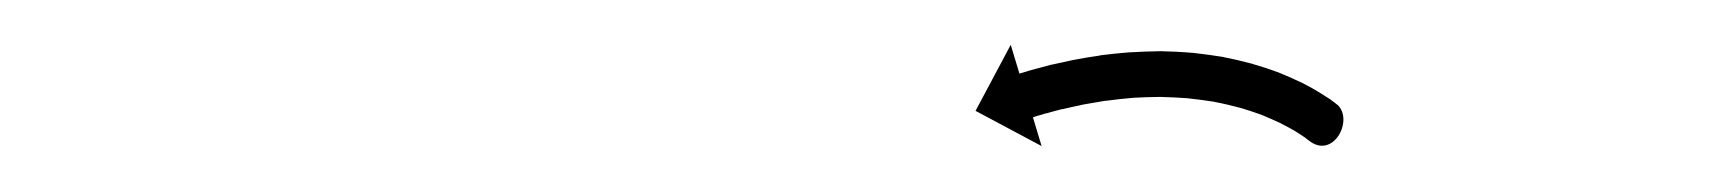

<svg xmlns="http://www.w3.org/2000/svg" viewBox="-20 -509 756 84"><path d="M552.4 -447.7C563.1 -438.8 572.5 -456.4 565.1 -463.2L551.7 -448.4C555.8 -444.6 570.4 -458.8 565.2 -463.1C565.2 -463.1 565.1 -463.1 565.1 -463.2C565.1 -463.2 565 -463.2 565 -463.2C564.2 -463.9 563.3 -464.6 562.4 -465.2C562.4 -465.2 562.3 -465.2 562.3 -465.3C562.2 -465.3 562.2 -465.4 562.2 -465.4C560.5 -466.5 558.8 -467.6 557 -468.7C557 -468.7 557 -468.7 556.9 -468.8C556.9 -468.8 556.8 -468.8 556.8 -468.8C554.4 -470.3 551.9 -471.6 549.4 -472.9C549.4 -472.9 549.3 -472.9 549.2 -473C549.2 -473 549.1 -473 549.1 -473C546 -474.5 542.8 -475.9 539.6 -477.2C539.6 -477.2 539.5 -477.2 539.5 -477.3C539.4 -477.3 539.3 -477.3 539.3 -477.3C535.6 -478.7 531.9 -479.9 528.1 -481C528.1 -481 528 -481.1 528 -481.1C527.9 -481.1 527.8 -481.1 527.8 -481.1C523.7 -482.2 519.5 -483.2 515.3 -484C515.3 -484 515.3 -484.1 515.2 -484.1C515.1 -484.1 515 -484.1 515 -484.1C510.6 -484.8 506.2 -485.4 501.7 -485.9C501.7 -485.9 501.7 -485.9 501.6 -485.9C501.5 -485.9 501.4 -485.9 501.4 -485.9C496.9 -486.3 492.4 -486.5 487.9 -486.6C487.9 -486.6 487.8 -486.6 487.7 -486.6C487.7 -486.6 487.6 -486.6 487.6 -486.6C483.1 -486.5 478.7 -486.4 474.2 -486.1C474.2 -486.1 474.2 -486.1 474.1 -486.1C474 -486.1 474 -486.1 474 -486.1C469.8 -485.8 465.6 -485.3 461.4 -484.8C461.4 -484.8 461.3 -484.8 461.3 -484.8C461.2 -484.8 461.2 -484.7 461.2 -484.7C457.4 -484.2 453.6 -483.5 449.8 -482.8C449.8 -482.8 449.8 -482.8 449.7 -482.8C449.7 -482.8 449.7 -482.8 449.7 -482.8C446.4 -482.1 443.2 -481.4 440.1 -480.7C440.1 -480.7 440 -480.7 440 -480.7C440 -480.7 439.9 -480.7 439.9 -480.7C437.5 -480 435 -479.4 432.5 -478.7C432.5 -478.7 432.5 -478.7 432.5 -478.7C432.5 -478.7 432.5 -478.7 432.5 -478.7C430.9 -478.3 429.3 -477.8 427.7 -477.3C427.7 -477.3 427.7 -477.3 427.7 -477.3C427.7 -477.3 427.7 -477.3 427.7 -477.3C427.1 -477.1 426.6 -477 426 -476.8L422.2 -489.4L406.8 -460.5L435.7 -445.1L431.9 -457.7C432.4 -457.8 432.9 -458 433.5 -458.2C433.5 -458.2 433.5 -458.2 433.4 -458.2C433.4 -458.2 433.4 -458.2 433.4 -458.2C434.9 -458.6 436.4 -459 437.9 -459.5C437.9 -459.5 437.9 -459.4 437.9 -459.4C437.8 -459.4 437.8 -459.4 437.8 -459.4C440.1 -460.1 442.5 -460.7 444.8 -461.3C444.8 -461.3 444.8 -461.2 444.7 -461.2C444.7 -461.2 444.7 -461.2 444.7 -461.2C447.7 -461.9 450.7 -462.6 453.7 -463.2C453.7 -463.2 453.6 -463.2 453.6 -463.2C453.6 -463.2 453.5 -463.2 453.5 -463.2C457 -463.8 460.6 -464.4 464.1 -465C464.1 -465 464.1 -465 464 -465C464 -464.9 463.9 -464.9 463.9 -464.9C467.8 -465.4 471.7 -465.9 475.6 -466.2C475.6 -466.2 475.6 -466.2 475.5 -466.2C475.5 -466.2 475.4 -466.2 475.4 -466.2C479.5 -466.4 483.6 -466.6 487.7 -466.6C487.7 -466.6 487.7 -466.6 487.6 -466.6C487.5 -466.6 487.5 -466.6 487.5 -466.6C491.6 -466.5 495.8 -466.3 499.9 -466C499.9 -466 499.8 -466 499.8 -466C499.7 -466 499.6 -466 499.6 -466C503.7 -465.6 507.7 -465 511.7 -464.4C511.7 -464.4 511.6 -464.4 511.6 -464.4C511.5 -464.4 511.4 -464.4 511.4 -464.4C515.2 -463.7 518.9 -462.8 522.7 -461.8C522.7 -461.8 522.6 -461.8 522.5 -461.9C522.4 -461.9 522.4 -461.9 522.4 -461.9C525.7 -460.9 529.1 -459.8 532.4 -458.6C532.4 -458.6 532.3 -458.6 532.2 -458.6C532.2 -458.6 532.1 -458.7 532.1 -458.7C534.9 -457.5 537.7 -456.3 540.5 -455C540.5 -455 540.4 -455 540.4 -455C540.3 -455.1 540.2 -455.1 540.2 -455.1C542.4 -454 544.6 -452.8 546.7 -451.6C546.7 -451.6 546.7 -451.6 546.6 -451.6C546.6 -451.7 546.5 -451.7 546.5 -451.7C548 -450.8 549.4 -449.9 550.8 -448.9C550.8 -448.9 550.8 -448.9 550.7 -449C550.7 -449 550.6 -449.1 550.6 -449.1C551.2 -448.6 551.9 -448.1 552.5 -447.6C552.5 -447.6 552.5 -447.7 552.4 -447.7C552.4 -447.7 552.4 -447.7 552.4 -447.7Z"/></svg>

Font: FRB American Cursive Just Arrows Ultra
Style: Bold Italic
Weight: 1000
Italic angle: -25°
Version: Version 2.0;Modular Font Editor K font №1